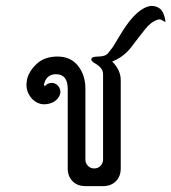

<svg xmlns="http://www.w3.org/2000/svg" viewBox="-20 -632 582 652"><path d="M493 -612Q513 -612 525 -601Q537 -590 542 -560Q543 -559 541.5 -558Q540 -557 531 -563Q522 -569 513 -564Q493 -558 473 -533Q453 -508 427 -473.5Q401 -439 361 -423Q390 -394 390 -360V-60Q390 -33 373.5 -16.5Q357 0 330 0H270Q243 0 226.5 -16.5Q210 -33 210 -60V-330Q210 -380 170 -380Q137 -380 129 -344H130Q130 -342 131 -340L132 -339Q139 -348 150.5 -350Q162 -352 171.5 -345.5Q181 -339 184 -328Q187 -317 182 -307Q172 -287 149 -280.5Q126 -274 107 -283Q88 -292 77 -313.5Q66 -335 72 -362.5Q78 -390 104.5 -415Q131 -440 175.5 -440Q220 -440 245 -408.5Q270 -377 270 -331V-90Q270 -78 278.5 -69Q287 -60 300 -60Q313 -60 321.5 -69Q330 -78 330 -90V-380Q330 -401 304 -416Q290 -424 290 -430Q290 -440 314 -440Q338 -440 347.5 -452Q357 -464 361.5 -470Q366 -476 372.5 -487.5Q379 -499 382.5 -504Q386 -509 396 -526Q446 -606 493 -612Z"/></svg>

Font: SOV_Station
Style: Book
Weight: 400
Version: Version 1.00